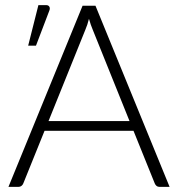

<svg xmlns="http://www.w3.org/2000/svg" viewBox="-20 -730 696 750"><path d="M486 -257 342 -614.5Q334.5 -632 327.5 -656.5Q324.5 -644.5 321 -633.8Q317.5 -623 313.5 -614L169.5 -257ZM642.5 0H603Q596 0 591.5 -3.8Q587 -7.5 584.5 -13.5L501.5 -219H154L71 -13.5Q69 -8 64 -4Q59 0 52 0H13L302.5 -707.5H353ZM90 -551.5 130 -710H160.5Q169 -710 172.8 -703.8Q176.5 -697.5 172.5 -688L120.5 -551.5Z"/></svg>

Font: Lato 2
Style: Regular
Weight: 300
Designer: Lukasz Dziedzic with Adam Twardoch and Botio Nikoltchev
Foundry: tyPoland Lukasz Dziedzic
Version: Version 2.015; 2015-08-06; http://www.latofonts.com/